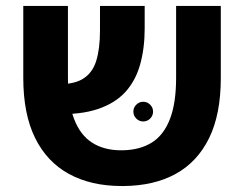

<svg xmlns="http://www.w3.org/2000/svg" viewBox="-20 -623 826 650"><path d="M392.8 6.8Q288.5 6.8 213.9 -33.9Q139.2 -74.5 99 -155.6Q58.8 -236.8 58.8 -359.5V-602.8H210V-361Q210 -274.2 231 -219.8Q252 -165.2 292.2 -139.8Q332.5 -114.2 389.8 -114.2H394.2Q453 -115 493.5 -140.1Q534 -165.2 555.1 -219.4Q576.2 -273.5 576.2 -359.5V-602.8H727.5V-358.8Q727.5 -236 687.8 -155.2Q648 -74.5 574.6 -34.2Q501.2 6 398 6.8ZM167.2 -236.8 158.8 -338.5Q223.8 -334.8 258 -354.5Q292.2 -374.2 305.4 -415.9Q318.5 -457.5 318.5 -518.8V-602.8H469.8V-526.2Q469.8 -458.8 454.2 -404Q438.8 -349.2 404 -311.2Q369.2 -273.2 311 -253.8Q252.8 -234.2 167.2 -236.8ZM465 -211.8Q451.2 -211.8 441.4 -221.6Q431.5 -231.5 431.5 -245.2Q431.5 -258.8 441.4 -268.6Q451.2 -278.5 465 -278.5Q478.5 -278.5 488.4 -268.6Q498.2 -258.8 498.2 -245.2Q498.2 -231.5 488.4 -221.6Q478.5 -211.8 465 -211.8Z"/></svg>

Font: Noto Sans Hebrew Light
Style: Regular
Weight: 100
Version: Version 3.000